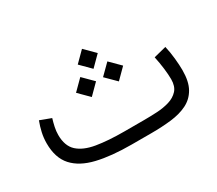

<svg xmlns="http://www.w3.org/2000/svg" viewBox="-102 -741 1072 950"><g transform="rotate(-30 433.5 -266.5)"><path d="M527.3 0H414.1Q298.3 0 217.5 -19.3Q136.7 -38.6 94.5 -85.4Q52.2 -132.3 52.2 -214.8Q52.2 -246.1 58.8 -275.6Q65.4 -305.2 76.2 -333.5L138.7 -310.1Q132.3 -289.1 127.4 -266.4Q122.6 -243.7 122.6 -222.7Q122.6 -159.7 157.2 -127.9Q191.9 -96.2 257.3 -85.2Q322.8 -74.2 414.1 -74.2H527.8Q563 -74.2 600.8 -76.2Q638.7 -78.1 671.4 -87.9Q704.1 -97.7 724.4 -119.9Q744.6 -142.1 744.6 -182.6Q744.6 -208.5 740.2 -244.4Q735.8 -280.3 728 -316.9L799.3 -335Q807.6 -299.8 811.5 -260.7Q815.4 -221.7 815.4 -193.4Q815.4 -128.4 793.2 -89.6Q771 -50.8 731.7 -31.5Q692.4 -12.2 639.9 -6.1Q587.4 0 527.3 0ZM437.5 -533.2 494.6 -476.1 437.5 -418.9 380.4 -476.1ZM515.1 -416.5 572.3 -359.4 515.1 -302.2 457.5 -359.4ZM360.4 -416.5 417.5 -359.4 360.4 -302.2 303.2 -359.4Z"/></g></svg>

Font: Vazirmatn UI NL Light
Style: Regular
Weight: 300
Designer: Saber Rastikerdar
Foundry: Saber Rastikerdar
Version: Version 33.003